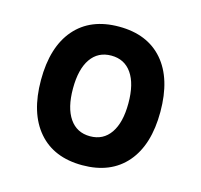

<svg xmlns="http://www.w3.org/2000/svg" viewBox="-84 -618 754 719"><g transform="rotate(15 293.0 -258.5)"><path d="M293 9.8Q182.6 9.8 122.1 -60.5Q61.5 -130.9 61.5 -258.8Q61.5 -387.2 122.1 -457.3Q182.6 -527.3 293 -527.3Q403.3 -527.3 463.9 -457.3Q524.4 -387.2 524.4 -258.8Q524.4 -130.9 463.9 -60.5Q403.3 9.8 293 9.8ZM293 -102.5Q344.2 -102.5 372.3 -143.3Q400.4 -184.1 400.4 -258.8Q400.4 -334 372.3 -374.5Q344.2 -415 293 -415Q241.7 -415 213.6 -374.5Q185.5 -334 185.5 -258.8Q185.5 -184.1 213.6 -143.3Q241.7 -102.5 293 -102.5Z"/></g></svg>

Font: Cascadia Code SemiBold
Style: Regular
Weight: 600
Monospace: yes
Designer: Aaron Bell
Foundry: Saja Typeworks
Version: Version 2404.023; ttfautohint (v1.8.4)